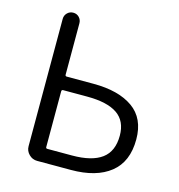

<svg xmlns="http://www.w3.org/2000/svg" viewBox="-108 -827 860 922"><g transform="rotate(15 321.5 -366.0)"><path d="M159.2 0Q135.7 0 118.7 -17.1Q101.6 -34.2 101.6 -57.6V-690.4Q101.6 -708 113.8 -720.2Q126 -732.4 143.6 -732.4Q161.1 -732.4 172.9 -720.2Q184.6 -708 184.6 -690.4V-435.5Q184.6 -427.7 192.4 -427.7H325.2Q450.2 -427.7 521.5 -377.4Q592.8 -327.1 592.8 -222.7Q592.8 -111.3 522.9 -55.7Q453.1 0 327.1 0ZM184.6 -75.2Q184.6 -68.4 192.4 -68.4H314.5Q413.1 -68.4 462.4 -105Q511.7 -141.6 511.7 -219.7Q511.7 -292 461.9 -326.2Q412.1 -360.4 311.5 -360.4H192.4Q184.6 -360.4 184.6 -352.5Z"/></g></svg>

Font: Gen Jyuu Gothic Normal
Style: Regular
Weight: 300
Designer: [Source Han Sans]
Ryoko NISHIZUKA  (kana & ideographs); Paul D. Hunt (Latin, Greek & Cyrillic); Wenlong ZHANG  (bopomofo
Version: Version 1.002.20150607